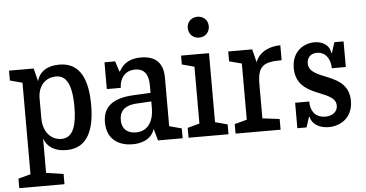

<svg xmlns="http://www.w3.org/2000/svg" viewBox="-59 -837 2218 1164"><g transform="rotate(-5 1050.5 -255.5)"><path d="M13 215H288V153L183 137V-72C202 -21 245 10 319 10C451 10 491 -106 491 -250C491 -394 452 -510 320 -510C247 -510 198 -479 183 -421L163 -500H13V-440L88 -420V137L13 157ZM295 -440C371 -440 389 -349 389 -249C389 -149 371 -60 295 -60C221 -60 183 -125 183 -193V-316C183 -384 221 -440 295 -440Z M721 10C765 10 834 -3 856 -72L876 0H1026V-60L951 -80V-375C951 -469 901 -510 816 -510C756 -510 710 -489 683 -437H679L659 -500H594V-337H679C679 -386 707 -440 775 -440C838 -440 856 -393 856 -336V-291L752 -286C614 -279 565 -223 565 -137C565 -20 654 10 721 10ZM748 -60C708 -60 662 -77 662 -143C662 -188 683 -229 767 -234L856 -239V-197C856 -132 829 -60 748 -60Z M1062 0H1305V-60L1230 -80V-500H1060V-446L1135 -426V-80L1062 -60ZM1179 -599C1216 -599 1243 -626 1243 -663C1243 -700 1216 -726 1179 -726C1142 -726 1115 -700 1115 -663C1115 -626 1142 -599 1179 -599Z M1665 -510C1598 -510 1535 -481 1513 -420L1493 -500H1347V-440L1423 -420V-78L1348 -58V0H1622V-65L1518 -78V-285C1518 -397 1554 -419 1665 -419Z M1804 -62C1815 -11 1866 10 1915 10C1987 10 2062 -35 2062 -137C2062 -320 1821 -276 1821 -386C1821 -422 1845 -445 1881 -445C1931 -445 1963 -406 1964 -344H2049V-500H1993L1973 -437H1969C1962 -489 1917 -510 1872 -510C1809 -510 1734 -468 1734 -365C1734 -178 1974 -219 1974 -116C1974 -73 1935 -55 1899 -55C1851 -55 1810 -84 1810 -155H1724V0H1780L1800 -62Z"/></g></svg>

Font: Hermeneus One
Style: Regular
Weight: 400
Designer: Rodrigo Fuenzalida, Pablo Impallari
Foundry: Pablo Impallari, Rodrigo Fuenzalida
Version: Version 1.002